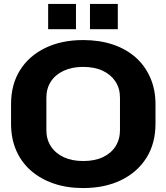

<svg xmlns="http://www.w3.org/2000/svg" viewBox="-20 -942 843 973"><path d="M401 11Q319 11 252 -12Q185 -35 136.5 -77.5Q88 -120 62 -180Q36 -240 36 -315V-414Q36 -514 81.5 -586.5Q127 -659 209.5 -699Q292 -739 401 -739Q484 -739 551.5 -716.5Q619 -694 667 -651.5Q715 -609 741.5 -548.5Q768 -488 768 -414V-315Q768 -215 722 -142Q676 -69 593.5 -29Q511 11 401 11ZM401 -126Q460 -126 501.5 -145.5Q543 -165 565.5 -200.5Q588 -236 588 -282V-447Q588 -494 565 -529Q542 -564 500.5 -583.5Q459 -603 401 -603Q345 -603 303 -583.5Q261 -564 238 -529Q215 -494 215 -447V-282Q215 -236 238 -200.5Q261 -165 303 -145.5Q345 -126 401 -126ZM224 -794V-922H365V-794ZM436 -794V-922H577V-794Z"/></svg>

Font: Hubot Sans
Style: Bold
Weight: 700
Designer: Deni Anggara
Foundry: GitHub, Inc., Subsidiary of Microsoft Corporation
Version: Version 2.000